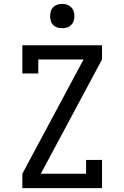

<svg xmlns="http://www.w3.org/2000/svg" viewBox="-20 -968 640 988"><path d="M95 0V-74L410 -662H177V-590H95V-735H505V-662L190 -74H423V-145H505V0ZM300 -823Q287 -823 275 -826.5Q263 -830 254 -839Q245 -848 241.5 -860Q238 -872 238 -885Q238 -898 241.5 -910Q245 -922 254 -931Q263 -940 275 -944Q287 -948 300 -948Q313 -948 325 -944Q337 -940 346 -931Q355 -922 359 -910Q363 -898 363 -885Q363 -872 359 -860Q355 -848 346 -839Q337 -830 325 -826.5Q313 -823 300 -823Z"/></svg>

Font: Iosevka Slab Extended
Style: Regular
Weight: 400
Width: 7
Monospace: yes
Designer: Belleve Invis
Foundry: Belleve Invis
Version: Version 11.1.1; ttfautohint (v1.8.3)